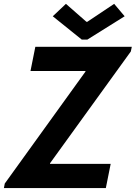

<svg xmlns="http://www.w3.org/2000/svg" viewBox="-32 -958 692 978"><path d="M-12.1 0 -7.7 -23.1 403.3 -593.3V-596.3H123.3L148 -719.7H639.4L634.4 -695.9L222.8 -126.4V-123.4H531.8L507.1 0ZM384.6 -756.2 236.8 -875.1 303.8 -938.4 408.1 -847.1H412.9L549.5 -938.4L602.9 -875.1L412.8 -756.2Z"/></svg>

Font: Reddit Sans
Style: Italic
Weight: 400
Italic angle: -11.25°
Designer: Stephen Hutchings
Version: Version 1.013